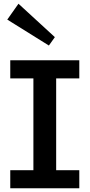

<svg xmlns="http://www.w3.org/2000/svg" viewBox="-20 -1009 480 1029"><path d="M35 0V-97H159V-589H35V-686H405V-589H281V-97H405V0ZM242 -765 19 -904 79 -989 274 -810Z"/></svg>

Font: BioRhyme ExtraBold SemiBold
Style: Regular
Weight: 600
Version: Version 1.600;gftools[0.9.33]